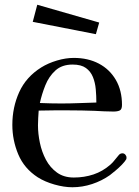

<svg xmlns="http://www.w3.org/2000/svg" viewBox="-20 -786 585 809"><path d="M386 -354Q386 -382 383.5 -410Q381 -438 371.5 -461.5Q362 -485 342 -499.5Q322 -514 286 -514Q241 -514 213.5 -489Q186 -464 171 -426.5Q156 -389 148 -352Q171 -351 193.5 -350.5Q216 -350 238 -350Q275 -350 312 -351.5Q349 -353 386 -354ZM513 -122Q513 -117 512 -115Q507 -106 494 -92.5Q481 -79 466.5 -67Q452 -55 443 -48Q409 -24 368 -10.5Q327 3 285 3Q250 3 209.5 -8.5Q169 -20 139 -39Q82 -76 57 -135.5Q32 -195 32 -260Q32 -334 61 -398Q90 -462 154 -502Q183 -520 220 -531Q257 -542 291 -542Q351 -542 396.5 -518Q442 -494 468 -449.5Q494 -405 494 -344Q494 -325 484.5 -320.5Q475 -316 458 -316Q438 -316 418 -317Q398 -318 378 -319Q351 -320 324.5 -320.5Q298 -321 271 -321Q240 -321 207.5 -321Q175 -321 143 -320Q142 -304 141 -289Q140 -274 140 -258Q140 -223 148 -184.5Q156 -146 173.5 -113Q191 -80 220 -59Q249 -38 291 -38Q335 -38 374 -51Q413 -64 446 -93Q456 -102 463.5 -112Q471 -122 480 -132Q486 -140 496 -140Q503 -140 508 -134.5Q513 -129 513 -122ZM398 -691 384 -642 118 -694 137 -766Z"/></svg>

Font: Kaisei Tokumin Medium
Style: Regular
Weight: 500
Designer: Font-Kai, 金井和夫
Foundry: KAZUO KANAI
Version: Version 5.003